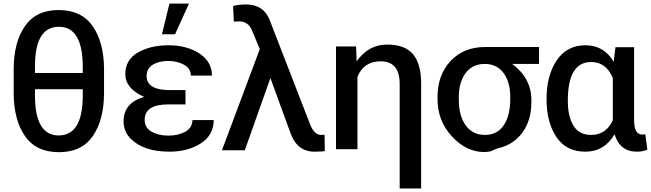

<svg xmlns="http://www.w3.org/2000/svg" viewBox="-20 -814 3644 1075"><path d="M56.6 -290V-425.8Q56.6 -576.2 119.1 -667Q181.6 -757.8 308.6 -757.8Q435.5 -757.8 498.5 -668Q561.5 -578.1 562.5 -428.7V-294.9Q562.5 -143.6 500 -52.7Q437.5 38.1 310.1 38.1Q182.6 38.1 120.1 -51.8Q57.6 -141.6 56.6 -290ZM175.8 -280.3Q175.8 -55.7 308.6 -55.7Q441.4 -55.7 443.4 -273.4V-314.5H175.8ZM175.8 -405.3H443.4V-439.5Q443.4 -664.1 309.6 -664.1Q175.8 -664.1 175.8 -442.4Z M671.9 -134.8Q671.9 -238.3 787.1 -271.5Q681.6 -318.4 681.6 -398.9Q681.6 -479.5 752 -520Q822.3 -560.5 923.8 -560.5Q1025.4 -560.5 1095.7 -515.1Q1166 -469.7 1167 -390.6H1048.8Q1047.9 -430.7 1010.3 -451.7Q972.7 -472.7 921.4 -472.7Q870.1 -472.7 835.4 -451.7Q800.8 -430.7 800.8 -388.7Q800.8 -309.6 930.7 -309.6H1018.6V-229.5H922.9Q790 -229.5 790 -142.6Q790 -98.6 828.6 -76.7Q867.2 -54.7 922.9 -54.7Q978.5 -54.7 1017.6 -76.7Q1056.6 -98.6 1057.6 -141.6H1176.8Q1175.8 -56.6 1103.5 -10.7Q1031.2 35.2 928.7 35.2Q782.2 35.2 710 -39.1Q671.9 -79.1 671.9 -134.8ZM886.7 -622.1 928.7 -793.9H1038.1L960 -622.1Z M1222.7 27.3 1434.6 -539.1 1389.6 -646.5Q1369.1 -694.3 1318.4 -694.3Q1315.4 -693.4 1303.7 -693.4H1289.1L1285.2 -780.3Q1317.4 -789.1 1356.4 -789.1Q1456.1 -789.1 1490.2 -701.2L1716.8 -116.2Q1740.2 -58.6 1777.3 -58.6Q1791 -58.6 1796.9 -60.5L1798.8 31.2Q1790 35.2 1741.2 35.2Q1642.6 35.2 1605.5 -71.3L1494.1 -377L1350.6 27.3Z M1861.3 21.5V-553.7H1973.6L1976.6 -470.7Q2043.9 -564.5 2146.5 -564.5Q2249 -564.5 2293.5 -509.3Q2337.9 -454.1 2337.9 -347.7V241.2H2217.8V-343.8Q2217.8 -470.7 2111.3 -470.7Q2016.6 -470.7 1981.4 -383.8V21.5Z M2429.7 -259.8V-270.5Q2429.7 -394.5 2502.9 -472.7Q2576.2 -550.8 2696.3 -550.8H2998V-456.1H2847.7Q2955.1 -376 2955.1 -254.9V-240.2Q2955.1 -140.6 2904.8 -71.8Q2854.5 -2.9 2769.5 15.6Q2753.9 20.5 2737.8 28.8Q2721.7 37.1 2689.5 37.1Q2591.8 37.1 2510.7 -49.8Q2429.7 -136.7 2429.7 -259.8ZM2548.8 -255.9Q2548.8 -166 2587.4 -112.3Q2626 -58.6 2694.8 -58.6Q2763.7 -58.6 2799.8 -111.8Q2835.9 -165 2836.9 -253.9V-270.5Q2836.9 -354.5 2799.3 -405.3Q2761.7 -456.1 2694.3 -456.1Q2627 -456.1 2588.9 -407.2Q2550.8 -358.4 2548.8 -277.3Z M3416 -467.8 3425.8 -549.8H3530.3V-139.6Q3530.3 -60.5 3576.2 -60.5Q3587.9 -60.5 3592.8 -62.5L3604.5 23.4Q3581.1 35.2 3545.9 35.2Q3450.2 35.2 3420.9 -62.5Q3364.3 35.2 3257.3 35.2Q3150.4 35.2 3095.2 -46.9Q3040 -128.9 3040 -259.8Q3040 -390.6 3096.7 -475.6Q3153.3 -560.5 3257.8 -560.5Q3362.3 -560.5 3416 -467.8ZM3159.2 -250Q3159.2 -163.1 3190.4 -110.8Q3221.7 -58.6 3290 -58.6Q3373 -58.6 3411.1 -140.6V-377Q3374 -466.8 3290 -466.8Q3159.2 -466.8 3159.2 -250Z"/></svg>

Font: GenEi M Gothic v2 Medium
Style: Regular
Weight: 500
Version: Version 2.0